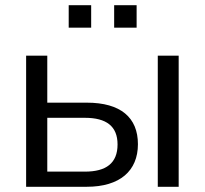

<svg xmlns="http://www.w3.org/2000/svg" viewBox="-20 -715 784 735"><path d="M80 0H312C439 0 508 -61 508 -163C508 -265 442 -322 312 -322H161V-502H80ZM305 -58H161V-264H305C387 -264 430 -232 430 -162C430 -90 386 -58 305 -58ZM584 0H664V-502H584ZM417 -609H503V-695H417ZM243 -609H329V-695H243Z"/></svg>

Font: Poppy and Pepper
Style: Regular
Weight: 400
Designer: Thy Ha
Foundry: Thy Ha
Version: Version 0.001;Glyphs 3.2 (3227)